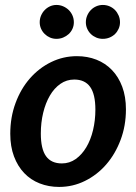

<svg xmlns="http://www.w3.org/2000/svg" viewBox="-20 -748 550 776"><path d="M230 -87.5Q261 -87.5 286 -105.2Q311 -123 328.8 -152.8Q346.5 -182.5 356 -222Q365.5 -261.5 365.5 -305Q365.5 -367.5 344.2 -397Q323 -426.5 280 -426.5Q249 -426.5 224 -409Q199 -391.5 181.5 -361.5Q164 -331.5 154.5 -292Q145 -252.5 145 -208.5Q145 -146 166 -116.8Q187 -87.5 230 -87.5ZM219 7.5Q176.5 7.5 140.2 -6.8Q104 -21 77.8 -48.5Q51.5 -76 36.5 -116Q21.5 -156 21.5 -207.5Q21.5 -274 42.8 -331.5Q64 -389 100.8 -431Q137.5 -473 186.5 -497Q235.5 -521 291 -521Q333.5 -521 369.8 -506.8Q406 -492.5 432.5 -465Q459 -437.5 474 -397.5Q489 -357.5 489 -306Q489 -240 467.5 -182.8Q446 -125.5 409.2 -83.2Q372.5 -41 323.5 -16.8Q274.5 7.5 219 7.5ZM278.5 -658Q278.5 -644 273 -631.8Q267.5 -619.5 257.8 -610.5Q248 -601.5 235.2 -596.2Q222.5 -591 208 -591Q194.5 -591 182.2 -596.2Q170 -601.5 160.8 -610.5Q151.5 -619.5 146 -631.8Q140.5 -644 140.5 -658Q140.5 -672.5 146 -685.2Q151.5 -698 160.8 -707.5Q170 -717 182.2 -722.5Q194.5 -728 208 -728Q222.5 -728 235.2 -722.5Q248 -717 257.8 -707.5Q267.5 -698 273 -685.2Q278.5 -672.5 278.5 -658ZM465 -658Q465 -644 459.5 -631.8Q454 -619.5 444.8 -610.5Q435.5 -601.5 422.8 -596.2Q410 -591 395.5 -591Q381.5 -591 369 -596.2Q356.5 -601.5 347.2 -610.5Q338 -619.5 332.5 -631.8Q327 -644 327 -658Q327 -672.5 332.5 -685.2Q338 -698 347.2 -707.5Q356.5 -717 369 -722.5Q381.5 -728 395.5 -728Q410 -728 422.8 -722.5Q435.5 -717 444.8 -707.5Q454 -698 459.5 -685.2Q465 -672.5 465 -658Z"/></svg>

Font: Lato TR
Style: Bold Italic
Weight: 700
Italic angle: -12°
Designer: Lukasz Dziedzic
Foundry: tyPoland Lukasz Dziedzic
Version: Version 1.104 2013